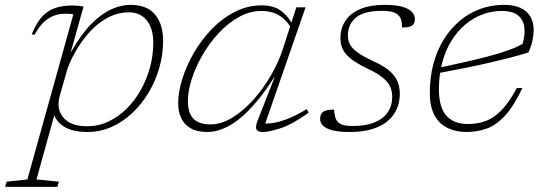

<svg xmlns="http://www.w3.org/2000/svg" viewBox="-90 -520 2183 771"><path d="M150 -135.5Q147.5 -127 146.2 -118.5Q145 -110 145 -102Q145 -64 173.8 -38.5Q202.5 -13 260.5 -13Q305.5 -13 345.2 -31.8Q385 -50.5 418 -83Q451 -115.5 475 -158.2Q499 -201 512.2 -249.2Q525.5 -297.5 525.5 -347.5Q525.5 -406 499.2 -438.2Q473 -470.5 427.5 -470.5Q387 -470.5 351.2 -453.2Q315.5 -436 286.2 -408Q257 -380 234.8 -347.2Q212.5 -314.5 197.5 -283.2Q182.5 -252 176.5 -228.5ZM122 -80 140 -100.5 56.5 200.5 146.5 209.5 140 230.5H-69.5L-63 209.5L20 200.5L204.5 -462Q198.5 -464 190 -464.5Q181.5 -465 173 -465Q145 -465 122.2 -455.2Q99.5 -445.5 81.5 -426.8Q63.5 -408 49 -380.5L37.5 -382Q56.5 -430 80.8 -455Q105 -480 135 -489Q165 -498 201 -498Q212 -498 225 -496.8Q238 -495.5 245.5 -493.5L194 -310L196 -312Q236 -383 276.8 -424Q317.5 -465 357.2 -482.8Q397 -500.5 433 -500.5Q501 -500.5 533 -461.2Q565 -422 565 -357.5Q565 -301.5 549.8 -248Q534.5 -194.5 506.5 -147.8Q478.5 -101 440.5 -65.5Q402.5 -30 357.2 -10Q312 10 261.5 10Q198.5 10 163.5 -13.8Q128.5 -37.5 122 -80Z M945 -37 1012.5 -209.5H1011Q974.5 -152 939.2 -110.5Q904 -69 870.5 -42.2Q837 -15.5 805 -2.8Q773 10 742.5 10Q701.5 10 675.8 -4.8Q650 -19.5 637.8 -45.5Q625.5 -71.5 625.5 -105Q625.5 -150.5 642.2 -203.8Q659 -257 689.2 -309Q719.5 -361 761.2 -404Q803 -447 853.8 -472.8Q904.5 -498.5 961.5 -498.5Q1012.5 -498.5 1043.5 -472.8Q1074.5 -447 1093 -404.5L1085.5 -396Q1065.5 -435.5 1034.5 -455.8Q1003.5 -476 960 -476Q913 -476 869.5 -451.8Q826 -427.5 788.8 -387.8Q751.5 -348 723.8 -300Q696 -252 680.2 -203.5Q664.5 -155 664.5 -114Q664.5 -66.5 686.5 -43.5Q708.5 -20.5 755 -20.5Q798.5 -20.5 842.8 -47.5Q887 -74.5 926.8 -118.8Q966.5 -163 997.8 -217Q1029 -271 1046.5 -325L1077.5 -421.5L1100 -490.5H1137L969.5 -8L959 -24.5Q978.5 -22.5 1003.5 -25.8Q1028.5 -29 1062.5 -41.8Q1096.5 -54.5 1142 -82L1149.5 -67.5Q1084.5 -21 1037.8 -5.5Q991 10 966 10Q944 10 939.5 -1.2Q935 -12.5 945 -37Z M1251.5 -80Q1252.5 -65 1255.2 -52.8Q1258 -40.5 1266 -31Q1274 -22 1288.5 -18Q1303 -14 1326 -14Q1378.5 -14 1414 -28.5Q1449.5 -43 1467.2 -69.5Q1485 -96 1485 -132Q1485 -153 1477 -171.5Q1469 -190 1447.2 -208Q1425.5 -226 1384 -245.5Q1342.5 -265.5 1319 -284Q1295.5 -302.5 1286.2 -322.8Q1277 -343 1277 -367Q1277 -406 1296.8 -436.2Q1316.5 -466.5 1356.2 -483.5Q1396 -500.5 1455.5 -500.5Q1499 -500.5 1525.8 -492.8Q1552.5 -485 1564.2 -472Q1576 -459 1576 -443.5Q1576 -432 1571.5 -424.5Q1567 -417 1556 -413.2Q1545 -409.5 1524.5 -409.5Q1524.5 -424 1522 -436.2Q1519.5 -448.5 1511 -457.5Q1503 -467 1486.5 -471.8Q1470 -476.5 1444 -476.5Q1371 -476.5 1339 -449.2Q1307 -422 1307 -377.5Q1307 -358 1315.5 -341.5Q1324 -325 1346.8 -308.8Q1369.5 -292.5 1411.5 -273Q1454 -254 1476.5 -233.2Q1499 -212.5 1507.2 -190.5Q1515.5 -168.5 1515.5 -143.5Q1515.5 -97.5 1492.5 -62.8Q1469.5 -28 1424.8 -9Q1380 10 1315 10Q1270 10 1244 3Q1218 -4 1206.8 -15.8Q1195.5 -27.5 1195.5 -42Q1195.5 -55 1200.5 -63.5Q1205.5 -72 1218 -76Q1230.5 -80 1251.5 -80Z M1925 -476Q1884.5 -476 1847 -462Q1809.5 -448 1777.8 -421Q1746 -394 1722.5 -355.8Q1699 -317.5 1685.8 -268.5Q1672.5 -219.5 1672.5 -162Q1672.5 -89.5 1702.2 -55.8Q1732 -22 1788.5 -22Q1828 -22 1861 -34.2Q1894 -46.5 1924.2 -77.8Q1954.5 -109 1985.5 -166.5H2007.5Q1973.5 -94 1938.2 -55.8Q1903 -17.5 1864.8 -3.8Q1826.5 10 1782.5 10Q1740.5 10 1707 -6.2Q1673.5 -22.5 1654.8 -57Q1636 -91.5 1636 -147Q1636 -210 1650.5 -264Q1665 -318 1692 -361.5Q1719 -405 1756 -436.2Q1793 -467.5 1838 -484Q1883 -500.5 1934 -500.5Q1973.5 -500.5 1999.8 -488.5Q2026 -476.5 2039.5 -453.8Q2053 -431 2053 -399Q2053 -379 2048 -356.2Q2043 -333.5 2032 -309.5Q1997.5 -298.5 1958.8 -288.5Q1920 -278.5 1876.8 -268.5Q1833.5 -258.5 1783 -248.2Q1732.5 -238 1673.5 -227L1673 -248Q1734.5 -261 1782.2 -272Q1830 -283 1866.2 -292.5Q1902.5 -302 1929.2 -310.8Q1956 -319.5 1975.2 -327.5Q1994.5 -335.5 2008.5 -344Q2019 -379 2015.8 -409Q2012.5 -439 1991 -457.5Q1969.5 -476 1925 -476Z"/></svg>

Font: Newsreader 9pt ExtraLight
Style: Italic
Weight: 250
Italic angle: -17°
Designer: Hugues Gentile
Foundry: Production Type
Version: Version 1.003